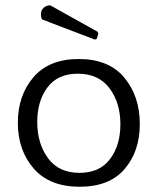

<svg xmlns="http://www.w3.org/2000/svg" viewBox="-20 -700 601 732"><path d="M349 -552 342 -549 140 -626Q136 -635 136 -645Q136 -660 145.5 -669.5Q155 -679 171 -680L352 -579L355 -572ZM280 -475Q395 -475 454 -404Q513 -333 513 -227Q513 -123 455 -55.5Q397 12 284 12Q169 12 108.5 -57.5Q48 -127 48 -232Q48 -336 107.5 -405.5Q167 -475 280 -475ZM283 -41Q360 -41 399.5 -93.5Q439 -146 439 -226Q439 -308 397.5 -363.5Q356 -419 277 -419Q200 -419 161 -367Q122 -315 122 -235Q122 -153 163 -97Q204 -41 283 -41Z"/></svg>

Font: Quattrocento Sans
Style: Regular
Weight: 400
Designer: Pablo Impallari
Foundry: Pablo Impallari, Igino Marini, Brenda Gallo
Version: Version 2.000